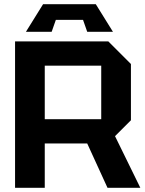

<svg xmlns="http://www.w3.org/2000/svg" viewBox="-20 -898 694 918"><path d="M194 -328H464V-584H194ZM606 -592V-323L530 -247L651 0H494L397 -212H194V0H52V-700H498ZM227 -746H104L186 -878H438L520 -746H397L377 -803H247Z"/></svg>

Font: Tektur SemiBold
Style: Regular
Weight: 600
Designer: Adam Jagosz
Foundry: Adam Jagosz
Version: Version 1.005;gftools[0.9.30]